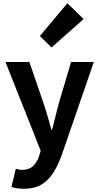

<svg xmlns="http://www.w3.org/2000/svg" viewBox="-20 -944 614 1189"><path d="M128 225Q103 225 85.5 222Q68 219 51 214L78 101Q86 103 96.5 105.5Q107 108 117 108Q160 108 185 84Q210 60 222 23L232 -10L14 -560H162L251 -300Q264 -263 275 -223Q286 -183 298 -142H303Q313 -181 323 -221Q333 -261 343 -300L420 -560H561L362 17Q338 83 307.5 129.5Q277 176 234 200.5Q191 225 128 225ZM299 -650 227 -721 397 -924 498 -826Z"/></svg>

Font: Chiron Sans HK TT
Style: Bold
Weight: 700
Designer: Ryoko NISHIZUKA 西塚涼子 (kana, bopomofo & ideographs); Paul D. Hunt (Latin, Greek & Cyrillic); Sandoll Communications 산돌커뮤니
Foundry: Adobe
Version: Version 2.022;hotconv 1.0.109;makeotfexe 2.5.65596